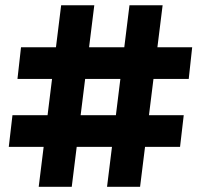

<svg xmlns="http://www.w3.org/2000/svg" viewBox="-20 -721 776 741"><path d="M28.1 -276.4H689.1L674.9 -154.3H13.9ZM61.1 -538.6H721.7L708.4 -416.4H47.4ZM216 -700.6H343.9L256.9 0H129.4ZM479.7 -700.6H607.6L520.6 0H393.1Z"/></svg>

Font: Alexandria
Style: Regular
Weight: 400
Designer: Mohamed Gaber
Foundry: Kief Type Foundry
Version: Version 5.100